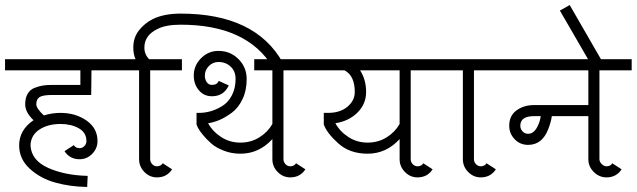

<svg xmlns="http://www.w3.org/2000/svg" viewBox="-36 -698 2527 762"><path d="M280 -110Q291 -110 299 -118.5Q307 -127 307 -138Q307 -172 276.5 -189Q246 -206 204 -206Q154 -206 120 -183.5Q86 -161 85 -120Q89 -61 155.5 -31.5Q222 -2 312 0L310 44Q242 43 183 26.5Q124 10 82 -28.5Q40 -67 40 -121Q40 -182 97 -221Q64 -252 64 -284Q64 -309 73.5 -325.5Q83 -342 100.5 -349Q118 -356 133.5 -358.5Q149 -361 170 -361H283V-419H-16V-463H421V-419H327L326 -321H170Q135 -321 121.5 -313Q108 -305 108 -284Q108 -268 138 -240Q171 -250 204 -250Q264 -250 307.5 -219.5Q351 -189 351 -138Q351 -109 330 -87.5Q309 -66 280 -66Q241 -66 220 -98L257 -122Q264 -110 280 -110Z M556 -463H686V-419H560V-66Q560 -55 568 -46.5Q576 -38 587 -38Q602 -38 610 -50L647 -26Q626 6 587 6Q558 6 537 -15.5Q516 -37 516 -66V-419H388V-463H502Q493 -483 493 -509Q493 -549 515.5 -577.5Q538 -606 570 -622Q614 -644 681 -644Q977 -644 1086 -450L1046 -432Q944 -600 681 -600Q622 -600 589 -583Q537 -558 537 -509Q537 -482 556 -463Z M1217 -463V-419H1089V-66Q1089 -55 1097 -46.5Q1105 -38 1116 -38Q1131 -38 1139 -50L1176 -26Q1155 6 1116 6Q1087 6 1066 -15.5Q1045 -37 1045 -66V-146Q992 -88 918 -88Q883 -88 852 -100Q821 -112 802 -129Q783 -146 769 -163Q755 -180 749 -192L744 -204V-250H754Q777 -250 800 -256.5Q823 -263 846.5 -277.5Q870 -292 884.5 -320Q899 -348 899 -385Q899 -415 879.5 -433.5Q860 -452 831 -452Q809 -452 793 -436Q777 -420 777 -398Q777 -383 784.5 -372Q792 -361 805 -361Q826 -361 832 -377L872 -359Q852 -316 805 -316Q773 -316 753 -340Q733 -364 733 -398Q733 -438 762 -467Q791 -496 831 -496Q878 -496 910.5 -463.5Q943 -431 943 -384Q943 -339 926.5 -304.5Q910 -270 884.5 -251Q859 -232 835.5 -222Q812 -212 790 -209Q808 -176 842 -154Q876 -132 918 -132Q960 -132 993.5 -153Q1027 -174 1045 -206V-419H973V-463Z M1621 6Q1592 6 1571 -15.5Q1550 -37 1550 -66V-146Q1497 -88 1423 -88Q1352 -88 1306.5 -129Q1261 -170 1249 -204V-250H1266Q1314 -250 1343 -274.5Q1372 -299 1372 -333Q1372 -398 1331 -419H1184V-463H1722V-419H1594V-66Q1594 -55 1602 -46.5Q1610 -38 1621 -38Q1637 -38 1644 -50L1681 -26Q1660 6 1621 6ZM1550 -206V-419H1393Q1417 -382 1417 -333Q1417 -285 1382.5 -251Q1348 -217 1295 -209Q1313 -176 1347 -154Q1381 -132 1423 -132Q1465 -132 1498.5 -153Q1532 -174 1550 -206Z M1973 -463V-419H1845V-66Q1845 -55 1853 -46.5Q1861 -38 1872 -38Q1887 -38 1895 -50L1932 -26Q1911 6 1872 6Q1843 6 1822 -15.5Q1801 -37 1801 -66V-419H1689V-463Z M2110 -237H2083Q2029 -237 2029 -199Q2029 -186 2038 -176.5Q2047 -167 2060 -167Q2085 -167 2100 -202Q2107 -216 2110 -237ZM2371 6Q2342 6 2320.5 -15.5Q2299 -37 2299 -66V-237H2154Q2151 -214 2140 -186Q2116 -123 2060 -123Q2028 -123 2006.5 -145.5Q1985 -168 1985 -199Q1985 -239 2014 -260Q2043 -281 2083 -281H2299V-419H1941V-463H2471V-419H2343V-66Q2343 -56 2352 -47Q2361 -38 2371 -38Q2387 -38 2394 -50L2431 -26Q2410 6 2371 6Z M2349 -463 2310 -442 2186 -656 2225 -678Z"/></svg>

Font: Bhavuka
Style: Regular
Weight: 400
Version: 2.94.0; ttfautohint (v1.2) -l 7 -r 28 -G 50 -x 13 -D deva -f